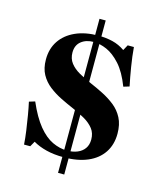

<svg xmlns="http://www.w3.org/2000/svg" viewBox="-127 -858 861 1047"><g transform="rotate(15 304.0 -335.0)"><path d="M302 100 303 -770H338L337 100ZM208 -555Q208 -520 227 -495.5Q246 -471 277.5 -453Q309 -435 346.5 -419Q384 -403 421.5 -384Q459 -365 490.5 -340Q522 -315 541 -278.5Q560 -242 560 -190Q560 -128 530 -83Q500 -38 444 -14Q388 10 309 10Q254 10 210.5 -1Q167 -12 135 -31L118 -1H83Q81 -35 75 -77.5Q69 -120 62 -161.5Q55 -203 48 -234L81 -244Q116 -163 154.5 -116Q193 -69 234.5 -49.5Q276 -30 317 -30Q350 -30 375.5 -40.5Q401 -51 415.5 -71.5Q430 -92 430 -122Q430 -158 411 -182.5Q392 -207 360.5 -225.5Q329 -244 291.5 -260Q254 -276 216.5 -294.5Q179 -313 147.5 -337.5Q116 -362 97 -396.5Q78 -431 78 -481Q78 -541 107.5 -585.5Q137 -630 192 -655Q247 -680 323 -680Q365 -680 402 -671Q439 -662 472 -639L489 -670H524Q528 -619 537.5 -561Q547 -503 557 -456L524 -446Q495 -522 457 -564Q419 -606 380 -623Q341 -640 306 -640Q263 -640 235.5 -618Q208 -596 208 -555Z"/></g></svg>

Font: Brygada 1918
Style: Regular
Weight: 400
Designer: Mateusz Machalski | Borys Kosmynka | Przemek Hoffer
Foundry: NIEPODLEGLA 2018
Version: Version 3.006